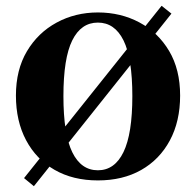

<svg xmlns="http://www.w3.org/2000/svg" viewBox="-20 -606 677 663"><path d="M572 -559 97 37 63 9 538 -586ZM318 17Q232 17 168.5 -19.5Q105 -56 70 -122Q35 -188 35 -276Q35 -365 73 -429Q111 -493 175.5 -528Q240 -563 318 -563Q397 -563 461.5 -528.5Q526 -494 564 -430Q602 -366 602 -276Q602 -187 566.5 -121Q531 -55 467.5 -19Q404 17 318 17ZM318 -18Q376 -18 406.5 -81Q437 -144 437 -274Q437 -405 406.5 -466.5Q376 -528 318 -528Q260 -528 229.5 -466.5Q199 -405 199 -274Q199 -143 229.5 -80.5Q260 -18 318 -18Z"/></svg>

Font: Noto Serif KR ExtraLight Black
Style: Regular
Weight: 900
Version: Version 2.003-H1;hotconv 1.1.1;makeotfexe 2.6.0